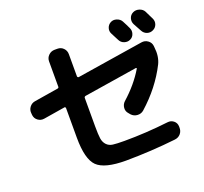

<svg xmlns="http://www.w3.org/2000/svg" viewBox="-144 -1002 1288 1210"><g transform="rotate(-20 500.0 -397.5)"><path d="M43.9 -434.6 43 -446.3Q40 -469.7 53.7 -488.3Q67.4 -506.8 89.8 -510.7L252 -537.1Q259.8 -539.1 259.8 -545.9V-716.8Q259.8 -740.2 276.9 -756.8Q293.9 -773.4 317.4 -773.4H336.9Q360.4 -773.4 376.5 -756.8Q392.6 -740.2 392.6 -716.8V-567.4Q392.6 -564.5 396 -561.5Q399.4 -558.6 402.3 -559.6L847.7 -629.9Q871.1 -633.8 890.6 -620.1Q910.2 -606.4 913.1 -583L914.1 -572.3Q921.9 -510.7 899.4 -463.9Q832 -330.1 710 -221.7Q692.4 -207 668.5 -208.5Q644.5 -210 627.9 -227.5L618.2 -239.3Q602.5 -255.9 604.5 -278.8Q606.4 -301.8 623 -317.4Q710.9 -395.5 763.7 -484.4Q765.6 -489.3 759.8 -490.2L402.3 -433.6Q393.6 -431.6 392.6 -423.8V-232.4Q392.6 -177.7 396.5 -150.9Q400.4 -124 416.5 -106.9Q432.6 -89.8 458 -86.4Q483.4 -83 535.2 -83Q679.7 -83 830.1 -100.6Q853.5 -103.5 871.1 -89.4Q888.7 -75.2 889.6 -51.8V-44.9Q890.6 -20.5 876 -2.9Q861.3 14.6 836.9 17.6Q671.9 36.1 502 37.1Q359.4 37.1 309.6 -11.7Q259.8 -60.5 259.8 -205.1V-403.3Q259.8 -406.2 257.3 -409.2Q254.9 -412.1 252 -411.1L108.4 -387.7Q85 -383.8 65.9 -397.5Q46.9 -411.1 43.9 -434.6ZM783.2 -793Q788.1 -784.2 796.9 -766.6Q805.7 -749 809.6 -740.2Q819.3 -720.7 812.5 -699.7Q805.7 -678.7 786.1 -669.9Q767.6 -661.1 746.6 -668Q725.6 -674.8 715.8 -694.3Q711.9 -703.1 702.1 -720.7Q692.4 -738.3 688.5 -747.1Q678.7 -765.6 685.1 -785.6Q691.4 -805.7 710 -815.9Q728.5 -826.2 751 -818.8Q773.4 -811.5 783.2 -793ZM938.5 -802.7Q943.4 -793 952.6 -773.9Q961.9 -754.9 965.8 -747.1Q975.6 -727.5 968.8 -707Q961.9 -686.5 941.9 -676.8Q921.9 -667 901.4 -673.8Q880.9 -680.7 870.1 -701.2Q861.3 -718.8 840.8 -754.9Q831.1 -774.4 837.4 -795.4Q843.8 -816.4 863.8 -826.2Q883.8 -835.9 906.2 -828.6Q928.7 -821.3 938.5 -802.7Z"/></g></svg>

Font: Rounded Mgen+ 1m bold
Style: Bold
Weight: 700
Designer: [Source Han Sans]
Ryoko NISHIZUKA  (kana & ideographs); Paul D. Hunt (Latin, Greek & Cyrillic); Wenlong ZHANG  (bopomofo
Version: Version 1.059.20150602